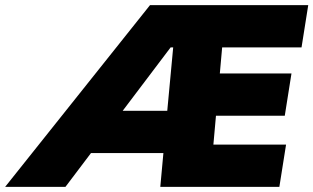

<svg xmlns="http://www.w3.org/2000/svg" viewBox="-114 -725 1216 745"><path d="M-94 0 468 -705H1082L1056 -541H748L739 -440H1017L991 -276H724L714 -164H996L970 0H508L520 -131H239L140 0ZM548 -541 362 -295H535L558 -541Z"/></svg>

Font: Mulish ExtraBlack
Style: Italic
Weight: 1000
Italic angle: -9°
Designer: Vernon Adams
Foundry: Vernon Adams
Version: Version 3.603; ttfautohint (v1.8.3)